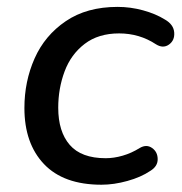

<svg xmlns="http://www.w3.org/2000/svg" viewBox="-20 -516 518 546"><path d="M49.4 -208.9Q49.4 -284.5 78.4 -349.9Q107.4 -415.3 167.1 -455.8Q226.8 -496.4 314.4 -496.4Q351.2 -496.4 386.9 -486.6Q422.7 -476.8 448.9 -460.5Q473.6 -446.4 475.4 -423.8Q477.2 -401.2 460.5 -389.3Q443.8 -377.4 423.6 -390Q376.6 -421 318.7 -421Q259.8 -421 220.8 -391.2Q181.7 -361.3 163.7 -312.9Q145.6 -264.5 145.6 -209.5Q145.6 -141.7 178.4 -103.9Q211.2 -66.1 280.6 -66.1Q303.9 -66.1 328.8 -73.3Q353.7 -80.4 377.8 -95.4Q396.7 -106.3 412.4 -95.2Q428.2 -84.2 428.4 -63.6Q428.7 -43 407.4 -30Q380.7 -12 342.3 -1.4Q304 9.3 268.5 9.3Q160.9 9.3 105.1 -49.4Q49.4 -108.1 49.4 -208.9Z"/></svg>

Font: SN Pro Thin
Style: Italic
Weight: 200
Italic angle: -9°
Designer: Tobias Whetton
Foundry: Supernotes
Version: Version 1.003;Glyphs 3.3 (3324)